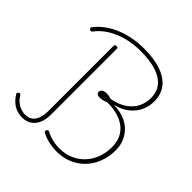

<svg xmlns="http://www.w3.org/2000/svg" viewBox="-280 -1393 1657 1657"><g transform="rotate(45 548.5 -565.0)"><path d="M646 15Q612 15 577.5 9.5Q543 4 513 -6Q483 -16 461 -29Q454 -33 452.5 -40Q451 -47 457 -55Q462 -62 468 -63.5Q474 -65 480 -61Q504 -48 530.5 -39Q557 -30 586.5 -25.5Q616 -21 647 -21Q714 -21 771.5 -45.5Q829 -70 871 -114.5Q913 -159 936 -219Q959 -279 959 -351Q959 -428 923.5 -482.5Q888 -537 820.5 -566Q753 -595 657 -595Q635 -586 616 -581.5Q597 -577 583 -577Q563 -576 551 -584.5Q539 -593 539 -607Q539 -619 546 -627Q553 -635 565.5 -640.5Q578 -646 594 -646Q612 -646 625 -644Q638 -642 655 -636Q709 -645 754 -666.5Q799 -688 831 -720.5Q863 -753 880 -795Q897 -837 897 -887Q897 -963 857 -1012Q817 -1061 739 -1086.5Q661 -1112 549 -1112Q460 -1112 381.5 -1091.5Q303 -1071 239.5 -1032Q176 -993 133 -935Q128 -930 122.5 -928.5Q117 -927 110 -933Q102 -937 99.5 -943.5Q97 -950 103 -958Q136 -1002 183 -1037Q230 -1072 287 -1096.5Q344 -1121 411.5 -1134.5Q479 -1148 554 -1148Q677 -1148 762.5 -1118Q848 -1088 893 -1030Q938 -972 938 -888Q938 -838 922.5 -795Q907 -752 877.5 -717Q848 -682 806.5 -657.5Q765 -633 713 -621V-620Q777 -619 830 -600Q883 -581 921 -545.5Q959 -510 980 -461.5Q1001 -413 1001 -355Q1001 -290 984 -233.5Q967 -177 935.5 -131Q904 -85 860 -52.5Q816 -20 762.5 -2.5Q709 15 646 15ZM229 18Q193 18 159.5 6Q126 -6 99 -30Q72 -54 50 -90Q46 -97 48.5 -102.5Q51 -108 57 -112Q64 -117 70.5 -116.5Q77 -116 80 -109Q98 -79 121.5 -59Q145 -39 172.5 -28.5Q200 -18 231 -18Q289 -18 319.5 -61Q350 -104 350 -181V-979Q350 -988 354.5 -991Q359 -994 370 -994Q380 -994 384 -991Q388 -988 388 -979V-176Q388 -116 369 -72.5Q350 -29 314.5 -5.5Q279 18 229 18Z"/></g></svg>

Font: Playwrite CL Thin
Style: Regular
Weight: 100
Designer: Veronika Burian, José Scaglione
Foundry: TypeTogether
Version: Version 1.002